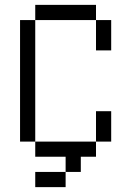

<svg xmlns="http://www.w3.org/2000/svg" viewBox="-20 -645 540 790"><path d="M250 62.5H125V125H250ZM250 62.5H312.5V0H375V-62.5H125V0H250ZM125 -62.5Q125 -62.5 125 -562.5H62.5Q62.5 -562.5 62.5 -62.5ZM375 -62.5H437.5Q437.5 -62.5 437.5 -187.5H375Q375 -187.5 375 -62.5ZM375 -562.5Q375 -562.5 375 -437.5H437.5Q437.5 -437.5 437.5 -562.5ZM125 -562.5H375V-625H125Z"/></svg>

Font: Unifont
Style: Regular
Weight: 500
Version: Version 15.1.04